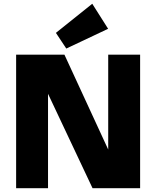

<svg xmlns="http://www.w3.org/2000/svg" viewBox="-20 -991 823 1011"><path d="M64.9 0V-703.1H319.3L549.8 -203.6V-703.1H717.8V0H467.3L232.9 -497.1V0ZM329.1 -735.4 274.4 -817.9 465.8 -971.2 549.3 -839.4Z"/></svg>

Font: Schibsted Grotesk ExtraBold
Style: Regular
Weight: 800
Designer: Bakken & Baeck AS, Henrik Kongsvoll
Foundry: Schibsted ASA
Version: Version 1.100; ttfautohint (v1.8.4.7-5d5b);gftools[0.9.25]